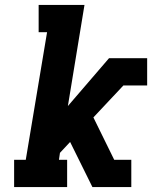

<svg xmlns="http://www.w3.org/2000/svg" viewBox="-20 -755 640 775"><path d="M37 0V-110H84L170 -625H136V-735H321L254 -327L420 -520H574V-410H478L357 -281L441 -110H510V0H353L263 -182L222 -138L218 -110H251V0Z"/></svg>

Font: Iosevka Etoile XBdObl
Style: Regular
Weight: 800
Italic angle: -9°
Designer: Belleve Invis
Foundry: Belleve Invis
Version: Version 15.5.2; ttfautohint (v1.8.4)